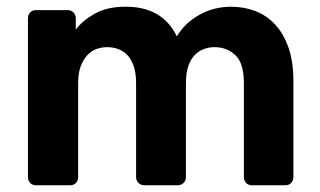

<svg xmlns="http://www.w3.org/2000/svg" viewBox="-20 -550 949 570"><path d="M87 0Q76 0 69.5 -7Q63 -14 63 -25V-495Q63 -506 69.5 -513Q76 -520 87 -520H180Q191 -520 198 -513Q205 -506 205 -495V-462Q225 -489 260.5 -509Q296 -529 346 -530Q461 -533 505 -442Q528 -481 571 -505.5Q614 -530 666 -530Q705 -530 738.5 -517Q772 -504 797 -477Q822 -450 836.5 -408.5Q851 -367 851 -310V-25Q851 -14 844.5 -7Q838 0 827 0H728Q717 0 710.5 -7Q704 -14 704 -25V-303Q704 -363 678.5 -386.5Q653 -410 617 -410Q601 -410 585.5 -404.5Q570 -399 558 -386.5Q546 -374 539 -353.5Q532 -333 532 -303V-25Q532 -14 525 -7Q518 0 507 0H409Q398 0 391 -7Q384 -14 384 -25V-303Q384 -333 377 -353.5Q370 -374 358 -386.5Q346 -399 330.5 -404.5Q315 -410 298 -410Q282 -410 266.5 -404.5Q251 -399 239 -386Q227 -373 219.5 -353Q212 -333 212 -303V-25Q212 -14 205.5 -7Q199 0 188 0Z"/></svg>

Font: Fz Rubik SemBd
Style: Regular
Weight: 600
Designer: Hubert and Fischer
Foundry: Hubert and Fischer
Version: Vit hóa bi FontZin.com